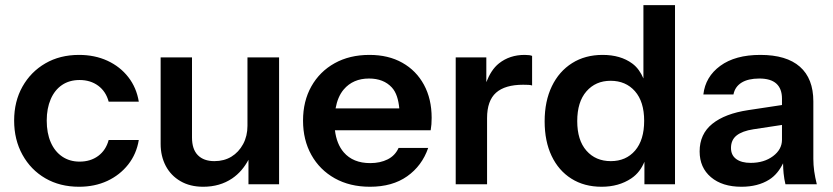

<svg xmlns="http://www.w3.org/2000/svg" viewBox="-20 -721 3241 747"><path d="M362.2 -114.4C342.2 -99.6 318 -92.2 289.6 -92.2C263.8 -92.2 241.2 -98.8 221.8 -112C202.5 -125.2 187.6 -143.8 177.3 -167.7C167 -191.5 161.8 -219.6 161.8 -251.9C161.8 -283.5 167 -311.2 177.3 -335.1C187.6 -359 202.3 -377.4 221.3 -390.3C240.4 -403.2 263.1 -409.7 289.6 -409.7C318 -409.7 342.2 -402.2 362.2 -387.4C382.2 -372.5 395.7 -351.9 402.8 -325.4H520C514.1 -361.6 500.6 -393.4 479.3 -420.8C458 -448.2 430.9 -469.5 398 -484.7C365.1 -499.8 328.3 -507.4 287.6 -507.4C238 -507.4 194.2 -496.4 156.5 -474.5C118.7 -452.6 89 -422.4 67.4 -384C45.8 -345.6 35 -301.6 35 -251.9C35 -202.2 45.8 -157.8 67.4 -118.8C89 -79.7 118.7 -49.2 156.5 -27.3C194.2 -5.4 238 5.6 287.6 5.6C328.3 5.6 364.9 -2 397.5 -17.1C430.1 -32.3 457.2 -53.6 478.8 -81C500.4 -108.5 514.1 -140.2 520 -176.4H402.8C395.7 -149.9 382.2 -129.3 362.2 -114.4Z M942.8 -497.7V-231.5C942.8 -205.1 937.2 -181.4 925.9 -160.4C914.5 -139.4 899.4 -123.1 880.4 -111.5C861.4 -99.9 839.2 -94.1 814.2 -94.1C786.3 -94.1 765 -101.8 749.7 -117.3C734.5 -132.8 727 -155.7 727 -186.1V-497.7H605V-160.9C605 -129.3 611.6 -100.9 624.8 -75.7C638.1 -50.5 657.1 -30.7 682 -16.2C706.8 -1.7 736.3 5.6 770.6 5.6C813.8 5.6 851.4 -5.2 883.3 -26.8C910.6 -45.3 931 -70.1 946.7 -99.3V-4H1065.8V-497.7Z M1629.4 -391.3C1609.4 -428 1581.4 -456.6 1545.2 -476.9C1509.1 -497.3 1466.5 -507.4 1417.4 -507.4C1365.8 -507.4 1320.7 -496.6 1281.9 -475C1243.2 -453.4 1213 -423.4 1191.4 -385C1169.8 -346.6 1159 -302.2 1159 -251.9C1159 -201.5 1169.8 -157 1191.4 -118.3C1213 -79.6 1243.4 -49.2 1282.4 -27.3C1321.5 -5.4 1367.1 5.6 1419.4 5.6C1477.5 5.6 1525.7 -7.9 1564.1 -35.1C1602.5 -62.2 1629.8 -98.9 1645.9 -145.4H1530.7C1521.7 -125.4 1507.5 -110.6 1488.1 -100.9C1468.7 -91.2 1446.2 -86.4 1420.4 -86.4C1375.8 -86.4 1341.5 -100.4 1317.3 -128.5C1298.9 -149.8 1287.5 -178.5 1283.1 -214.1H1655.6C1656.9 -221.9 1657.8 -229.6 1658.5 -237.4C1659.1 -245.1 1659.4 -253.5 1659.4 -262.5C1659.4 -311.6 1649.4 -354.5 1629.4 -391.3ZM1285.6 -299.3C1291 -329.2 1301.3 -354 1317.3 -372.9C1341.5 -401.3 1374.3 -415.5 1415.6 -415.5C1453.7 -415.5 1483.3 -403.8 1504.6 -380.6C1521.9 -361.8 1530.3 -333.3 1533.5 -299.3Z M2021.1 -507.4C1982.4 -507.4 1949.1 -496.4 1921.4 -474.5C1899.4 -457.1 1883.9 -431.5 1872.1 -401.4V-497.7H1753V-4.1H1875V-261.6C1875 -306.7 1886.7 -339.6 1909.9 -360.3C1933.1 -380.9 1968.3 -391.3 2015.4 -391.3C2023.8 -391.3 2030.9 -391.1 2036.7 -390.8C2042.5 -390.5 2047 -389.6 2050.2 -388.4V-503.5C2044.5 -506.1 2034.8 -507.4 2021.3 -507.4Z M2483.3 -701V-415.8C2473.4 -438.6 2460.2 -459 2439.7 -474C2409.4 -496.3 2371 -507.4 2324.5 -507.4C2279.4 -507.4 2239.8 -496.8 2206 -475.5C2172.1 -454.2 2145.8 -424.2 2127.1 -385.5C2108.4 -346.7 2099 -301.2 2099 -249C2099 -197.3 2108 -152.5 2126.1 -114.4C2144.2 -76.4 2169.8 -46.8 2203.1 -25.9C2236.3 -4.9 2275.5 5.6 2320.7 5.6C2365.2 5.6 2403.6 -5.2 2435.9 -26.8C2460.9 -43.5 2476.5 -66 2487.2 -91.5V-4.1H2606.2V-701ZM2450.9 -135.2C2427.3 -107.8 2395.8 -94.1 2356.5 -94.1C2317.1 -94.1 2285.5 -107.6 2261.6 -134.8C2237.7 -161.9 2225.8 -200.3 2225.8 -249.9C2225.8 -299.6 2237.7 -338.2 2261.6 -365.6C2285.5 -393 2316.8 -406.7 2355.5 -406.7C2394.9 -406.7 2426.5 -393.2 2450.4 -366.1C2474.2 -339 2486.2 -300.6 2486.2 -250.9C2486.2 -201.2 2474.4 -162.7 2450.9 -135.2Z M3147.7 -55.4C3145.5 -71.5 3144.4 -87.3 3144.4 -102.8V-326.4C3144.4 -385.8 3126.9 -430.8 3092.1 -461.4C3057.2 -492.1 3005.9 -507.4 2938.2 -507.4C2873 -507.4 2821.1 -493.2 2782.3 -464.8C2743.6 -436.4 2721.7 -399.3 2716.5 -353.5H2833.6C2837.5 -373.5 2848 -388.8 2865.1 -399.5C2882.2 -410.1 2905.3 -415.5 2934.3 -415.5C2964 -415.5 2986.1 -408.8 3000.6 -395.6C3015.1 -382.4 3022.4 -362.9 3022.4 -337.1V-312.4L2890.8 -292.5C2830.7 -283.5 2784.3 -265.7 2751.4 -239.3C2718.5 -212.8 2702 -177 2702 -131.8C2702 -89.9 2716.7 -56.5 2746 -31.7C2775.4 -6.8 2814.9 5.6 2864.6 5.6C2907.2 5.6 2943.2 -3.6 2972.5 -22C2996.5 -37 3013.6 -59.2 3026.6 -85.6C3026.9 -71.2 3027.5 -57.8 3028.7 -46.6C3030.3 -31.1 3032.7 -16.9 3035.9 -4H3157.9C3153.4 -22.1 3150 -39.2 3147.7 -55.3ZM3022.4 -177.3C3022.4 -152.2 3010.8 -130.9 2987.6 -113.5C2964.3 -96 2935.3 -87.3 2900.4 -87.3C2876.6 -87.3 2857.8 -92.3 2844.3 -102.3C2830.7 -112.3 2824 -126.7 2824 -145.4C2824 -166 2831.2 -182.2 2845.7 -193.8C2860.3 -205.4 2882 -213.5 2911.1 -218L3022.4 -234.9Z"/></svg>

Font: Diatome Semibold
Style: Regular
Weight: 600
Designer: 15.100.17
Foundry: 15.100.17
Version: Version 1.005;Fontself Maker 3.5.8